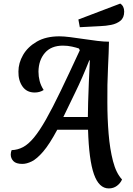

<svg xmlns="http://www.w3.org/2000/svg" viewBox="-20 -893 744 1073"><path d="M588 160Q533 160 505 80.5Q477 1 472 -168H300Q256 -86 221 -45.5Q186 -5 157.5 9Q129 23 105 23Q70 23 55 7.5Q40 -8 40 -30Q40 -37 41.5 -43Q43 -49 45 -54Q79 -55 109 -71Q139 -87 170 -124.5Q201 -162 237 -225.5Q273 -289 319 -384.5Q365 -480 426 -612L421 -622Q407 -627 382.5 -632.5Q358 -638 332 -638Q266 -638 231 -597.5Q196 -557 195 -493Q195 -466 201.5 -440.5Q208 -415 224 -390Q202 -376 174 -376Q129 -376 105.5 -410Q82 -444 83 -493Q83 -541 109 -586Q135 -631 186 -660.5Q237 -690 312 -690Q336 -690 372 -685.5Q408 -681 447.5 -675Q487 -669 524 -664.5Q561 -660 589 -660Q588 -604 583.5 -512.5Q579 -421 580 -321Q580 -231 587 -145.5Q594 -60 611.5 7.5Q629 75 662 110Q653 131 633.5 145.5Q614 160 588 160ZM334 -239H471Q471 -269 472.5 -320Q474 -371 476.5 -432.5Q479 -494 482 -556H479Q440 -457 400.5 -376.5Q361 -296 334 -239ZM426 -741 418 -784 652 -873Q674 -859 674 -828Q674 -794 653 -777Q632 -760 601.5 -754Q571 -748 541 -747Z"/></svg>

Font: Sansita Swashed
Style: Regular
Weight: 400
Designer: Pablo Cosgaya
Foundry: Omnibus-Type
Version: Version 1.003; ttfautohint (v1.8.3)